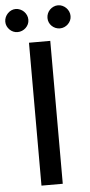

<svg xmlns="http://www.w3.org/2000/svg" viewBox="-80 -926 448 961"><g transform="rotate(-5 144.0 -446.0)"><path d="M195.5 0H88.5V-718H195.5ZM95.5 -833Q95.5 -821 90.8 -810.8Q86 -800.5 78 -792.8Q70 -785 59.2 -780.5Q48.5 -776 36.5 -776Q25 -776 14.8 -780.5Q4.5 -785 -3.2 -792.8Q-11 -800.5 -15.8 -810.8Q-20.5 -821 -20.5 -833Q-20.5 -845 -15.8 -855.8Q-11 -866.5 -3.2 -874.5Q4.5 -882.5 14.8 -887.2Q25 -892 36.5 -892Q48.5 -892 59.2 -887.2Q70 -882.5 78 -874.5Q86 -866.5 90.8 -855.8Q95.5 -845 95.5 -833ZM307.5 -833Q307.5 -821 302.8 -810.8Q298 -800.5 290 -792.8Q282 -785 271.5 -780.5Q261 -776 249.5 -776Q237.5 -776 227 -780.5Q216.5 -785 208.5 -792.8Q200.5 -800.5 196 -810.8Q191.5 -821 191.5 -833Q191.5 -845 196 -855.8Q200.5 -866.5 208.5 -874.5Q216.5 -882.5 227 -887.2Q237.5 -892 249.5 -892Q261 -892 271.5 -887.2Q282 -882.5 290 -874.5Q298 -866.5 302.8 -855.8Q307.5 -845 307.5 -833Z"/></g></svg>

Font: LatoLatin Medium
Style: Regular
Weight: 500
Designer: Lukasz Dziedzic with Adam Twardoch and Botio Nikoltchev
Foundry: tyPoland Lukasz Dziedzic
Version: Version 2.015; 2015-08-06; http://www.latofonts.com/